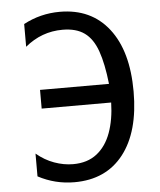

<svg xmlns="http://www.w3.org/2000/svg" viewBox="-53 -788 709 849"><g transform="rotate(-5 301.0 -364.0)"><path d="M243.7 14.2Q157.7 14.2 82.5 -25.9V-127Q119.1 -96.2 161.1 -81.1Q203.1 -65.9 244.6 -65.9Q308.1 -65.9 349.9 -98.6Q391.6 -131.3 412.6 -189.2Q433.6 -247.1 435.5 -322.8H127V-405.8H433.1Q423.3 -495.6 403.3 -552.2Q383.3 -608.9 346.4 -635.5Q309.6 -662.1 249 -662.1Q155.8 -662.1 82.5 -601.1V-702.1Q157.7 -742.2 243.7 -742.2Q382.8 -742.2 460.7 -642.3Q538.6 -542.5 538.6 -362.8Q538.6 -184.1 461.2 -85Q383.8 14.2 243.7 14.2Z"/></g></svg>

Font: Vazir Code Hack
Style: Code-Hack
Weight: 400
Foundry: DejaVu fonts team - Redesigned by Saber Rastikerdar
Version: Version 1.1.2